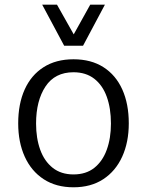

<svg xmlns="http://www.w3.org/2000/svg" viewBox="-20 -794 631 824"><path d="M295.4 9.8Q220.7 9.8 167.5 -24.9Q114.3 -59.6 86.2 -121.6Q58.1 -183.6 58.1 -264.6Q58.1 -348.1 85.9 -409.9Q113.8 -471.7 167 -505.6Q220.2 -539.6 295.4 -539.6Q371.1 -539.6 424.1 -505.6Q477.1 -471.7 504.9 -409.9Q532.7 -348.1 532.7 -264.6Q532.7 -183.6 504.4 -121.6Q476.1 -59.6 423.1 -24.9Q370.1 9.8 295.4 9.8ZM295.4 -45.4Q349.1 -45.4 384.8 -73.7Q420.4 -102.1 438.2 -151.4Q456.1 -200.7 456.1 -263.7Q456.1 -329.1 438.2 -378.7Q420.4 -428.2 384.5 -456.1Q348.6 -483.9 295.4 -483.9Q215.8 -483.9 175.3 -422.9Q134.8 -361.8 134.8 -263.7Q134.8 -200.7 152.6 -151.4Q170.4 -102.1 206.3 -73.7Q242.2 -45.4 295.4 -45.4ZM255.4 -597.7 161.1 -773.9H224.6L296.4 -646.5L367.2 -773.9H430.2L336.4 -597.7Z"/></svg>

Font: Comme Light
Style: Regular
Weight: 300
Version: Version 1.000;gftools[0.9.27]